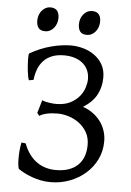

<svg xmlns="http://www.w3.org/2000/svg" viewBox="-56 -841 614 897"><g transform="rotate(5 251.0 -392.5)"><path d="M448.7 -197.3Q448.7 -150.9 429.7 -112.1Q410.6 -73.2 378.4 -45.2Q346.2 -17.1 304 -1.2Q261.7 14.6 215.3 14.6Q191.4 14.6 169.2 10.3Q147 5.9 127.7 -1.2Q108.4 -8.3 92 -16.6Q75.7 -24.9 64 -33.2Q61 -34.7 59.1 -47.6Q57.1 -60.5 56.9 -78.9Q56.6 -97.2 58.3 -118.4Q60.1 -139.6 64 -158.2Q69.8 -157.2 74.2 -156.7L84 -155.8Q95.2 -126 111.1 -104.7Q127 -83.5 146.5 -70.1Q166 -56.6 188.2 -50.3Q210.4 -43.9 234.4 -43.9Q269 -43.9 294.9 -53Q320.8 -62 338.1 -78.9Q355.5 -95.7 364.3 -119.9Q373 -144 373 -173.8Q373 -207.5 358.6 -232.7Q344.2 -257.8 321.8 -274.4Q299.3 -291 272.5 -299.3Q245.6 -307.6 220.7 -307.6Q191.4 -307.6 169.4 -302.5Q147.5 -297.4 136.2 -289.1L125.5 -302.2L143.6 -363.3Q149.9 -359.9 159.4 -357.7Q168.9 -355.5 179 -354Q189 -352.5 197.5 -352.1Q206.1 -351.6 210.9 -351.6Q250 -352.1 276.4 -366Q302.7 -379.9 318.6 -399.7Q334.5 -419.4 341.1 -441.4Q347.7 -463.4 347.7 -479.5Q347.7 -504.4 338.6 -523.2Q329.6 -542 313.5 -554.9Q297.4 -567.9 275.4 -574.5Q253.4 -581.1 227.5 -581.1Q194.8 -581.1 170.9 -571.5Q147 -562 131.1 -544.9Q115.2 -527.8 106.4 -504.6Q97.7 -481.4 94.7 -454.6L73.2 -450.7Q70.3 -457.5 68.1 -469.2Q65.9 -481 64.2 -494.6Q62.5 -508.3 61.8 -522.2Q61 -536.1 60.8 -547.9Q60.5 -559.6 61.3 -567.1Q62 -574.7 63.5 -575.7Q114.3 -604.5 164.1 -617.2Q213.9 -629.9 255.4 -629.9Q284.7 -629.9 313.7 -621.6Q342.8 -613.3 366.2 -596.4Q389.6 -579.6 404.1 -554Q418.5 -528.3 418.5 -493.7Q418.5 -449.7 399.4 -413.3Q380.4 -377 335.9 -349.1Q359.4 -341.3 379.9 -327.1Q400.4 -313 415.8 -293.5Q431.2 -273.9 439.9 -249.5Q448.7 -225.1 448.7 -197.3ZM380.9 -752.4Q380.9 -738.8 376.5 -726.6Q372.1 -714.4 364.5 -705.3Q356.9 -696.3 346.7 -690.9Q336.4 -685.5 324.2 -685.5Q302.2 -685.5 292.7 -697.8Q283.2 -710 283.2 -732.4Q283.2 -746.1 287.6 -758.3Q292 -770.5 299.8 -779.5Q307.6 -788.6 317.6 -793.7Q327.6 -798.8 339.4 -798.8Q380.9 -798.8 380.9 -752.4ZM185.5 -752.4Q185.5 -738.8 181.2 -726.6Q176.8 -714.4 169.2 -705.3Q161.6 -696.3 151.4 -690.9Q141.1 -685.5 128.9 -685.5Q106.9 -685.5 97.4 -697.8Q87.9 -710 87.9 -732.4Q87.9 -746.1 92.3 -758.3Q96.7 -770.5 104.5 -779.5Q112.3 -788.6 122.3 -793.7Q132.3 -798.8 144 -798.8Q185.5 -798.8 185.5 -752.4Z"/></g></svg>

Font: Noto Serif Devanagari
Style: Bold
Weight: 700
Designer: Monotype Design Team
Foundry: Monotype Imaging Inc.
Version: Version 1.01